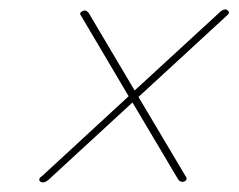

<svg xmlns="http://www.w3.org/2000/svg" viewBox="-20 -540 497 400"><path d="M63.5 -162Q58.5 -167.5 68.5 -174L248 -339.5L149 -507Q144 -513 152 -517Q158.5 -520.5 164.5 -513.5L260.5 -351.5L440 -516.5Q449 -523 454 -518.5Q461 -514 451.5 -506.5L268.5 -338L366 -174Q372 -166.5 365 -162.5Q357 -158.5 351 -166.5L256 -326.5L80 -164.5Q70 -157 63.5 -162Z"/></svg>

Font: Fraunces 72pt S000 Thin
Style: Italic
Weight: 100
Italic angle: -16°
Version: Version 1.000; ttfautohint (v1.8.3)